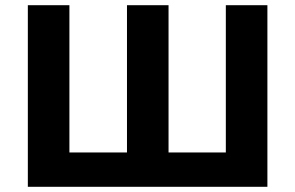

<svg xmlns="http://www.w3.org/2000/svg" viewBox="-20 -720 1138 740"><path d="M87.3 0V-700H247.5V-94.6L211 -132.3H505.3L469.4 -94.6V-700H629.6V-94.6L592.1 -132.3H888L850.4 -94.6V-700H1010.6V0Z"/></svg>

Font: Montserrat Thin
Style: Regular
Weight: 100
Designer: Julieta Ulanovsky
Foundry: Julieta Ulanovsky
Version: Version 9.000